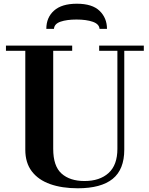

<svg xmlns="http://www.w3.org/2000/svg" viewBox="-20 -999 802 1032"><path d="M398 13Q313 13 249.5 -9.5Q186 -32 151 -78Q116 -124 116 -194V-726H12V-754H368V-726H266V-199Q266 -106 311 -66Q356 -26 434 -26Q516 -26 563.5 -69Q611 -112 611 -199V-726H513V-754H753V-726H648V-195Q648 -88 585.5 -37.5Q523 13 398 13ZM229 -844Q229 -905 270.5 -942Q312 -979 393 -979Q476 -979 515.5 -940.5Q555 -902 555 -844H515Q513 -870 478.5 -882Q444 -894 391 -894Q339 -894 305.5 -882.5Q272 -871 270 -844Z"/></svg>

Font: Libre Bodoni SemiBold
Style: Regular
Weight: 600
Designer: Pablo Impallari, Rodrigo Fuenzalida
Foundry: Impallari Type
Version: Version 2.005;gftools[0.9.23]